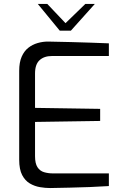

<svg xmlns="http://www.w3.org/2000/svg" viewBox="-20 -946 627 970"><path d="M233 4Q209 4 182 -0.5Q155 -5 131 -19Q107 -33 92 -61.5Q77 -90 77 -139V-588Q77 -631 89.5 -659.5Q102 -688 123 -704.5Q144 -721 170 -728.5Q196 -736 222 -736Q284 -735 337 -733.5Q390 -732 437.5 -730.5Q485 -729 530 -727V-663H242Q203 -663 180 -642Q157 -621 157 -575V-401L486 -396V-335L157 -330V-157Q157 -120 169.5 -101Q182 -82 203 -76Q224 -70 246 -70H530V-6Q484 -3 433.5 -1Q383 1 332.5 2Q282 3 233 4ZM282 -791 171 -926H219L311 -829L411 -926H459L338 -791Z"/></svg>

Font: Exo Thin
Style: Regular
Weight: 400
Version: Version 2.000